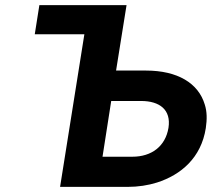

<svg xmlns="http://www.w3.org/2000/svg" viewBox="-20 -731 828 751"><path d="M116 -597H310L215 0H479C520 0 559 -6 594 -17C688 -47 767 -114 785 -230C790 -264 790 -294 781 -322C756 -406 674 -455 551 -455H434L475 -711H134ZM381 -118 415 -336H532C604 -336 650 -302 639 -231C627 -158 572 -118 498 -118Z"/></svg>

Font: Asimov Pro
Style: BdObl
Weight: 700
Designer: Google
Version: Version 2.000980; 2014